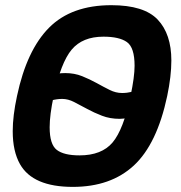

<svg xmlns="http://www.w3.org/2000/svg" viewBox="-20 -710 700 744"><path d="M262.2 14.2Q107.4 14.2 57.6 -73.7Q29.3 -123.5 29.3 -201.7Q29.3 -261.2 45.9 -337.9Q83.5 -515.6 170.2 -602.8Q256.8 -689.9 411.6 -689.9Q538.1 -689.9 591.1 -634Q644 -578.1 644 -475.6Q644 -415 627.9 -337.9Q588.4 -151.9 498.8 -68.8Q409.2 14.2 262.2 14.2ZM288.1 -107.9Q374 -107.9 416.3 -158Q458.5 -208 485.8 -337.9Q501.5 -412.1 501.5 -455.1Q501.5 -525.9 471.9 -546.9Q442.4 -567.9 380.9 -567.9Q299.8 -567.9 257.8 -517.8Q215.8 -467.8 188 -337.9Q172.4 -264.6 172.4 -216.8Q172.4 -150.4 200 -129.2Q227.5 -107.9 288.1 -107.9ZM443.8 -249.5Q406.2 -249.5 375.2 -261.5Q344.2 -273.4 317.4 -288.1Q290.5 -302.7 267.1 -314.7Q243.7 -326.7 221.2 -326.7Q181.6 -326.7 135.7 -304.7Q100.6 -287.6 56.2 -254.9L80.1 -366.7Q131.8 -404.8 177.7 -418.9Q203.1 -426.8 232.9 -426.8Q268.6 -426.8 298.3 -414.8Q328.1 -402.8 354.5 -388.2Q380.9 -373.5 404.8 -361.6Q428.7 -349.6 453.1 -349.6Q491.2 -349.6 530.8 -368.2Q570.3 -386.7 617.2 -421.9L593.8 -313.5Q503.9 -249.5 443.8 -249.5Z"/></svg>

Font: Cadman
Style: Bold Italic
Weight: 700
Italic angle: -12°
Designer: Paul James MIller
Foundry: High-Logic / Made with FontCreator
Version: Version 2.114;March 28, 2021;FontCreator 13.0.0.2683 64-bit